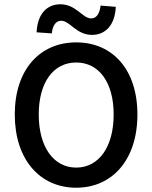

<svg xmlns="http://www.w3.org/2000/svg" viewBox="-20 -865 712 897"><path d="M266 -768C307 -768 336 -702 410 -702C473 -702 517 -748 521 -833L450 -839C445 -798 429 -779 406 -779C365 -779 336 -845 262 -845C199 -845 155 -800 151 -714L222 -709C226 -749 243 -768 266 -768ZM49 -330C49 -119 167 12 336 12C505 12 622 -119 622 -330C622 -541 505 -667 336 -667C167 -667 49 -541 49 -330ZM511 -330C511 -179 442 -82 336 -82C230 -82 161 -179 161 -330C161 -481 230 -573 336 -573C442 -573 511 -481 511 -330Z"/></svg>

Font: Cambridge Sans Medium
Style: Regular
Weight: 500
Version: Version 2.020;PS 002.020;hotconv 1.0.88;makeotf.lib2.5.64775